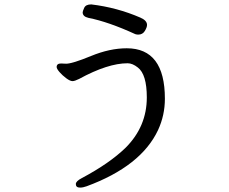

<svg xmlns="http://www.w3.org/2000/svg" viewBox="-20 -779 1040 871"><path d="M343 72Q324 72 324 56Q324 43 351 29Q477 -38 550 -109Q646 -205 646 -337Q646 -442 605 -473Q581 -492 559 -492Q469 -492 339 -421Q319 -411 309 -411Q298 -411 280.5 -424Q263 -437 250 -452Q237 -467 237 -475Q237 -491 257 -491L280 -490Q308 -490 393 -525Q478 -560 555 -560Q728 -560 728 -331Q728 -256 697 -189Q620 -25 373 66Q357 72 343 72ZM607 -622Q601 -622 594 -624Q472 -680 381 -698Q355 -704 355 -723Q355 -728 362 -743.5Q369 -759 394 -759Q511 -745 617 -699Q647 -686 647 -666Q647 -655 637 -638.5Q627 -622 607 -622Z"/></svg>

Font: ToneOZ-Pinyin-WenKai-Medium
Style: Medium
Weight: 700
Designer: Fontworks Inc.
Foundry: ToneOZ
Version: Version 0.240331